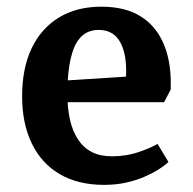

<svg xmlns="http://www.w3.org/2000/svg" viewBox="-20 -526 562 560"><path d="M283.3 13.2Q207.6 13.2 154.1 -18.2Q100.5 -49.6 72.5 -108Q44.5 -166.3 44.5 -245Q44.5 -326.6 72.2 -385Q100 -443.3 151.8 -474.9Q203.6 -506.5 276 -506.5Q346.6 -506.5 392.1 -477.1Q437.5 -447.8 459.2 -393.6Q480.9 -339.4 477.7 -264.4L458.5 -227.9H161.9L162.5 -290.7L399.4 -305.7L341.3 -251Q343.8 -268.5 345.9 -285.1Q348 -301.7 348 -319.3Q348 -374.8 328.3 -406.8Q308.6 -438.7 267.9 -438.7Q240.5 -438.7 222.1 -423.7Q203.8 -408.7 194.3 -382.5Q184.7 -356.3 180.6 -323.3Q176.5 -290.4 176.5 -253.5Q176.5 -210.3 184.2 -176.4Q191.9 -142.5 208 -118.6Q224 -94.6 248.2 -82.4Q272.5 -70.1 306.5 -70.1Q349.1 -70.1 385.2 -82.7Q421.4 -95.3 439.5 -106.4L471.3 -53.5Q460.3 -43.1 442.3 -31.7Q424.4 -20.4 400.6 -10.1Q376.8 0.2 347.5 6.7Q318.1 13.2 283.3 13.2Z"/></svg>

Font: Andada Pro
Style: Regular
Weight: 400
Designer: Carolina Giovagnoli
Foundry: Huerta Tipografica
Version: Version 3.003